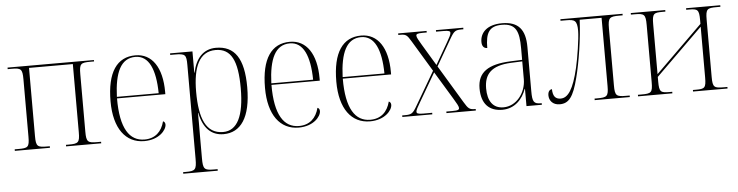

<svg xmlns="http://www.w3.org/2000/svg" viewBox="-47 -768 4733 1231"><g transform="rotate(-5 2319.5 -153.0)"><path d="M26 0H252V-10H237C173 -10 163 -15 163 -83V-522H445V-83C445 -16 435 -10 373 -10H356V0H582V-10H559C497 -10 487 -16 487 -83V-453C487 -521 496 -527 559 -527H582V-536H26V-526H51C111 -526 121 -520 121 -452V-83C121 -15 111 -10 50 -10H26Z M859 10C954 10 1003 -49 1003 -84C1003 -95 998 -103 989 -106C972 -40 930 0 861 0C765 0 707 -84 708 -278H1019V-293C1019 -450 956 -543 849 -543C731 -543 665 -451 665 -262C665 -88 739 10 859 10ZM977 -288H708C714 -444 754 -533 848 -533C935 -533 975 -441 977 -288Z M1089 240H1311V230H1286C1226 230 1217 222 1217 152V7C1217 -51 1218 -104 1217 -140H1219C1238 -43 1289 10 1369 10C1479 10 1546 -81 1546 -277C1546 -462 1488 -546 1368 -546C1286 -546 1236 -489 1218 -399H1216V-536H1072V-526H1101C1169 -526 1176 -519 1176 -452V152C1176 222 1167 230 1107 230H1089ZM1367 -4C1257 -4 1217 -105 1217 -276C1217 -436 1260 -532 1364 -532C1464 -532 1504 -452 1504 -274C1504 -96 1459 -4 1367 -4Z M1853 10C1948 10 1997 -49 1997 -84C1997 -95 1992 -103 1983 -106C1966 -40 1924 0 1855 0C1759 0 1701 -84 1702 -278H2013V-293C2013 -450 1950 -543 1843 -543C1725 -543 1659 -451 1659 -262C1659 -88 1733 10 1853 10ZM1971 -288H1702C1708 -444 1748 -533 1842 -533C1929 -533 1969 -441 1971 -288Z M2312 10C2407 10 2456 -49 2456 -84C2456 -95 2451 -103 2442 -106C2425 -40 2383 0 2314 0C2218 0 2160 -84 2161 -278H2472V-293C2472 -450 2409 -543 2302 -543C2184 -543 2118 -451 2118 -262C2118 -88 2192 10 2312 10ZM2430 -288H2161C2167 -444 2207 -533 2301 -533C2388 -533 2428 -441 2430 -288Z M2520 0H2713V-10H2655C2620 -10 2613 -15 2613 -26C2613 -36 2624 -55 2641 -84L2748 -267L2857 -87C2875 -57 2887 -37 2887 -26C2887 -15 2881 -10 2842 -10H2804V0H2993V-10H2988C2954 -10 2945 -17 2920 -59L2773 -303L2873 -476C2899 -521 2909 -526 2948 -526H2959V-536H2783V-526H2830C2868 -526 2874 -521 2874 -510C2874 -499 2863 -480 2846 -450L2767 -313L2683 -453C2666 -482 2655 -500 2655 -511C2655 -521 2661 -526 2698 -526H2723V-536H2540V-526H2552C2588 -526 2596 -521 2622 -477L2742 -278L2615 -61C2589 -16 2579 -10 2539 -10H2520Z M3163 10C3244 10 3295 -47 3317 -111H3319V0H3418V-10H3414C3367 -10 3358 -23 3358 -93V-377C3358 -489 3314 -543 3209 -543C3110 -543 3067 -493 3067 -435C3067 -408 3079 -393 3101 -393C3101 -490 3125 -533 3207 -533C3297 -533 3317 -482 3317 -373V-298L3241 -295C3098 -289 3029 -243 3029 -139C3029 -39 3079 10 3163 10ZM3172 -5C3103 -5 3071 -56 3071 -135C3071 -226 3116 -279 3244 -285L3317 -288V-173C3317 -86 3255 -5 3172 -5Z M3533 7C3592 7 3622 -33 3652 -151C3678 -250 3702 -403 3707 -522H3848V-83C3848 -16 3838 -10 3774 -10H3758V0H3984V-10H3961C3899 -10 3889 -16 3889 -83V-450C3889 -520 3900 -526 3963 -526H3984V-536H3584V-526H3621C3674 -526 3691 -520 3691 -452C3691 -403 3670 -273 3657 -218C3625 -80 3589 -29 3542 -29C3507 -29 3492 -50 3491 -94C3475 -93 3465 -79 3465 -56C3465 -24 3487 7 3533 7Z M4037 0H4258V-10H4241C4184 -10 4174 -15 4174 -83V-113L4476 -410V-83C4476 -15 4466 -10 4411 -10H4391V0H4613V-10H4591C4528 -10 4518 -15 4518 -83V-452C4518 -521 4528 -526 4591 -526H4613V-536H4393V-526H4411C4466 -526 4476 -520 4476 -453V-428L4174 -131V-453C4174 -520 4184 -526 4239 -526H4259V-536H4037V-526H4062C4122 -526 4132 -520 4132 -452V-84C4132 -15 4123 -10 4059 -10H4037Z"/></g></svg>

Font: Noto Serif Display SemiCondensed ExtraLight
Style: Regular
Weight: 200
Width: 4
Designer: Monotype Design Team
Foundry: Monotype Imaging Inc.
Version: Version 2.009